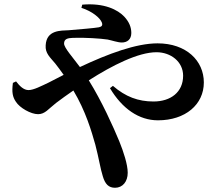

<svg xmlns="http://www.w3.org/2000/svg" viewBox="-20 -820 1040 908"><path d="M365 -783C417 -766 452 -736 461 -715C467 -701 462 -694 448 -691C425 -687 364 -682 305 -677C268 -675 200 -679 196 -606C193 -568 217 -549 241 -520C253 -505 266 -487 281 -466C257 -454 234 -442 211 -430C175 -413 139 -394 115 -394C92 -394 73 -413 56 -435L41 -428C35 -383 40 -361 55 -339C73 -310 126 -280 160 -280C193 -280 209 -305 245 -333C270 -352 298 -372 327 -392C385 -295 413 -199 431 -135C447 -74 455 -21 466 13C477 51 494 68 524 68C560 68 584 39 584 -3C584 -42 564 -103 544 -152C515 -222 462 -340 400 -440C511 -511 634 -573 720 -573C788 -573 846 -528 846 -462C846 -384 787 -340 706 -340C634 -340 574 -362 514 -414L500 -403C558 -306 637 -251 727 -251C857 -251 944 -326 944 -430C944 -533 861 -615 725 -615C624 -615 492 -566 358 -503C324 -549 283 -594 283 -614C283 -636 300 -640 325 -641C382 -643 456 -638 489 -633C509 -629 537 -619 556 -619C582 -619 601 -634 601 -664C601 -691 591 -716 568 -741C537 -774 473 -807 369 -798Z"/></svg>

Font: Noto Serif CJK JP
Style: Bold
Weight: 700
Designer: Ryoko NISHIZUKA 西塚涼子 (kana & ideographs); Frank Grießhammer (Latin, Greek & Cyrillic); Wenlong ZHANG 张文龙 (bopomofo); San
Foundry: Adobe Systems Incorporated
Version: Version 1.000;PS 1;hotconv 16.6.53;makeotf.lib2.5.65590